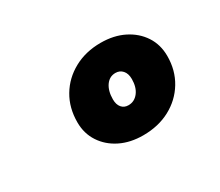

<svg xmlns="http://www.w3.org/2000/svg" viewBox="-76 -875 803 700"><g transform="rotate(-30 325.0 -525.0)"><path d="M359 -340Q305 -340 263.5 -360.5Q222 -381 198 -417.5Q174 -454 174 -501Q174 -562 202 -609Q230 -656 279.5 -683Q329 -710 392 -710Q447 -710 489 -689Q531 -668 555 -631.5Q579 -595 579 -547Q579 -487 550.5 -440Q522 -393 472.5 -366.5Q423 -340 359 -340ZM367 -462Q380 -462 390.5 -467.5Q401 -473 409 -483.5Q417 -494 421 -508Q425 -522 425 -539Q425 -562 413.5 -575Q402 -588 384 -588Q371 -588 361 -582.5Q351 -577 343.5 -566.5Q336 -556 332 -541.5Q328 -527 328 -509Q328 -487 338.5 -474.5Q349 -462 367 -462Z"/></g></svg>

Font: Azeret Mono Thin Black
Style: Italic
Weight: 900
Italic angle: -12°
Version: Version 1.002